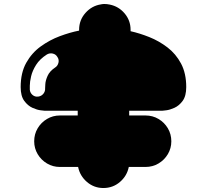

<svg xmlns="http://www.w3.org/2000/svg" viewBox="-20 -730 1040 966"><path d="M637 -573Q682 -563 731 -543.5Q780 -524 822.5 -491.5Q865 -459 891 -410Q917 -361 917 -292Q917 -247 899 -222.5Q881 -198 857.5 -187.5Q834 -177 816 -175Q798 -173 798 -173Q760 -173 715 -173Q670 -173 630 -173V-149H712Q748 -149 777.5 -131.5Q807 -114 824.5 -84.5Q842 -55 842 -19Q842 16 824.5 45.5Q807 75 777.5 92.5Q748 110 712 110H628Q619 155 583.5 185.5Q548 216 500 216Q453 216 417.5 185.5Q382 155 373 110H281Q246 110 216.5 92.5Q187 75 169.5 45.5Q152 16 152 -19Q152 -55 169.5 -84.5Q187 -114 216.5 -131.5Q246 -149 281 -149H371V-173Q330 -173 285.5 -173Q241 -173 203 -173Q203 -173 185 -175Q167 -177 143.5 -187.5Q120 -198 102 -222.5Q84 -247 84 -292Q84 -364 112 -414Q140 -464 185 -496.5Q230 -529 281 -548Q332 -567 378 -576V-580Q378 -629 410 -665Q442 -701 488 -708Q488 -708 493 -709Q498 -710 503 -710Q518 -710 532 -707Q577 -698 607 -662.5Q637 -627 637 -580ZM257 -390Q270 -398 274 -414Q278 -430 269 -443Q261 -457 245.5 -460.5Q230 -464 216 -456Q180 -433 161.5 -403.5Q143 -374 136.5 -346Q130 -318 130 -299Q130 -280 130 -278Q132 -262 144 -252Q156 -242 172 -244Q188 -246 198 -258Q208 -270 207 -286Q207 -288 208 -306.5Q209 -325 219.5 -348.5Q230 -372 257 -390Z"/></svg>

Font: Nikukyu
Style: Regular
Weight: 400
Version: Version 1.00